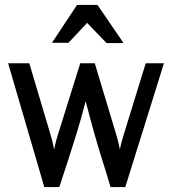

<svg xmlns="http://www.w3.org/2000/svg" viewBox="-20 -754 698 780"><path d="M99 -497 185 -208Q189 -195 192.5 -181Q196 -167 200 -147Q204 -167 207.5 -180.5Q211 -194 215 -206L306 -497H365L452 -208Q456 -195 459.5 -181Q463 -167 467 -147Q471 -167 475 -181Q479 -195 483 -208L572 -497H646L489 6H429Q412 -52 395 -105.5Q378 -159 362 -216Q346 -273 328 -343Q310 -273 292.5 -216Q275 -159 257.5 -105.5Q240 -52 221 6H160L13 -497ZM334 -661 258 -580H191L293 -734H376L482 -579H413Z"/></svg>

Font: Rosario Light
Style: Regular
Weight: 300
Designer: Hector Gatti
Foundry: Omnibus Type
Version: Version 1.101; ttfautohint (v1.8.1.43-b0c9)